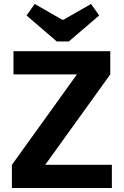

<svg xmlns="http://www.w3.org/2000/svg" viewBox="-20 -948 623 968"><path d="M266 -739H327L480 -870L439 -928L301 -849H293L155 -928L114 -870ZM544 -117H208L536 -573V-690H48V-573H368L40 -117V0H544Z"/></svg>

Font: SnT
Style: Bold
Weight: 700
Designer: Natanael Gama
Version: Version 1.001;PS 001.001;hotconv 1.0.70;makeotf.lib2.5.58329